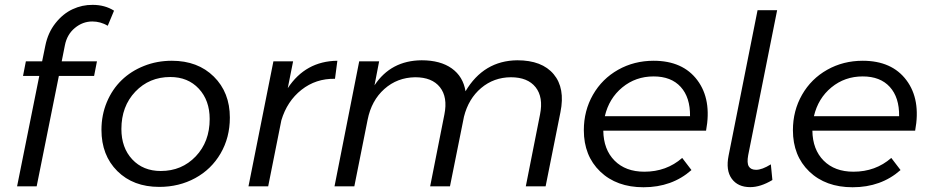

<svg xmlns="http://www.w3.org/2000/svg" viewBox="-20 -785 3914 809"><path d="M89 -526.5H157.5L171 -592.5Q182 -647.5 213.8 -687.5Q245.5 -727.5 286 -746.2Q326.5 -765 370.5 -764.5Q422 -764.5 460.5 -740L434 -676.5Q403.5 -694.5 369 -694.5Q328.5 -694.5 295.5 -667.2Q262.5 -640 253.5 -594.5L240 -526.5H388.5L376.5 -465H228L134.5 0H52L145.5 -465H77Z M704 -529Q813.5 -529 881 -462.2Q948.5 -395.5 948.5 -289.5Q948.5 -205.5 909.5 -138.5Q870.5 -71.5 802.5 -34.5Q734.5 2.5 651 2.5Q541.5 2.5 474.5 -64Q407.5 -130.5 407.5 -238Q407.5 -300.5 430.2 -354.8Q453 -409 492.5 -447.2Q532 -485.5 586.8 -507.2Q641.5 -529 704 -529ZM697.5 -460.5Q609 -460.5 550.2 -398.8Q491.5 -337 491.5 -241.5Q491.5 -162.5 537.2 -113.5Q583 -64.5 657.5 -64.5Q746 -64.5 804.8 -126.2Q863.5 -188 863.5 -283.5Q863.5 -362 817.8 -411.2Q772 -460.5 697.5 -460.5Z M1132 -526.5H1215L1192.5 -413.5Q1267.5 -527.5 1401.5 -529L1391.5 -453Q1311 -454.5 1250.2 -406.5Q1189.5 -358.5 1165.5 -278L1110 0H1027Z M2159.5 -531Q2264 -531 2313 -472.2Q2362 -413.5 2341.5 -312.5L2279 0H2195.5L2255.5 -303Q2270 -375.5 2236.8 -417.5Q2203.5 -459.5 2132.5 -459.5Q2060.5 -459 2007.2 -414Q1954 -369 1935 -293.5L1876 0H1792.5L1852.5 -303Q1867 -375.5 1833.8 -417.5Q1800.5 -459.5 1729.5 -459.5Q1654 -458.5 1599.5 -410Q1545 -361.5 1529 -280.5L1473 0H1389.5L1493.5 -526.5H1577.5L1558 -425.5Q1627 -530 1756.5 -531Q1835.5 -531 1883.5 -496.8Q1931.5 -462.5 1941.5 -400.5Q2018 -529.5 2159.5 -531Z M2691.5 4Q2578 4 2509 -62.2Q2440 -128.5 2440 -236.5Q2440 -318.5 2478.5 -385.8Q2517 -453 2584.5 -491Q2652 -529 2734 -529Q2857 -529 2918.2 -447.2Q2979.5 -365.5 2955 -234.5H2522Q2523 -155 2569.5 -108.2Q2616 -61.5 2695 -61.5Q2788 -61.5 2854.5 -119.5L2893.5 -68.5Q2811.5 4 2691.5 4ZM2734 -463Q2658.5 -463 2602.2 -416.8Q2546 -370.5 2528.5 -295.5H2887.5Q2888.5 -374.5 2848.2 -418.8Q2808 -463 2734 -463Z M3050 -129.5 3172 -742H3254.5L3132.5 -131Q3126.5 -98.5 3135 -84Q3143.5 -69.5 3166 -69.5Q3191 -69.5 3228 -92.5L3234.5 -26.5Q3184.5 3.5 3141 3.5Q3089 3.5 3063.2 -32Q3037.5 -67.5 3050 -129.5Z M3572.5 4Q3459 4 3390 -62.2Q3321 -128.5 3321 -236.5Q3321 -318.5 3359.5 -385.8Q3398 -453 3465.5 -491Q3533 -529 3615 -529Q3738 -529 3799.2 -447.2Q3860.5 -365.5 3836 -234.5H3403Q3404 -155 3450.5 -108.2Q3497 -61.5 3576 -61.5Q3669 -61.5 3735.5 -119.5L3774.5 -68.5Q3692.5 4 3572.5 4ZM3615 -463Q3539.5 -463 3483.2 -416.8Q3427 -370.5 3409.5 -295.5H3768.5Q3769.5 -374.5 3729.2 -418.8Q3689 -463 3615 -463Z"/></svg>

Font: Argentum Sans Light
Style: Italic
Weight: 300
Italic angle: -11.3°
Designer: Julieta Ulanovsky (font), Owen Earl (portions from Jones font), Cristiano Sobral (main changes and remaster)
Foundry: Julieta Ulanovsky (font), Owen Earl (portions from Jones font), Cristiano Sobral (main changes and remaster)
Version: Version 3.127